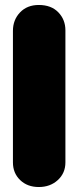

<svg xmlns="http://www.w3.org/2000/svg" viewBox="-20 -750 315 772"><path d="M136 2Q90 2 61 -26Q32 -54 32 -97V-626Q32 -670 60.5 -700Q89 -730 136 -730Q186 -730 214.5 -700.5Q243 -671 243 -628V-97Q243 -54 212.5 -26Q182 2 136 2Z"/></svg>

Font: Bagel Fat One
Style: Regular
Weight: 400
Designer: Kyung-won Kim
Foundry: JAMO
Version: Version 1.000; ttfautohint (v1.8.4.7-5d5b);gftools[0.9.28]